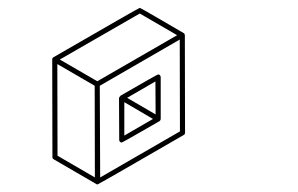

<svg xmlns="http://www.w3.org/2000/svg" viewBox="-20 -763 772 497"><path d="M232.4 -285.6H231L119.1 -350.6Q115.7 -352.5 115.7 -356.4L115.2 -609.4Q115.2 -612.8 118.2 -614.7Q339.8 -742.7 341.8 -742.7Q343.3 -742.7 399.4 -710L455.6 -677.2H456.1V-676.8H456.5V-676.3H457L457.5 -675.3L458 -672.9H458.5L459 -419.4Q459 -415.5 455.6 -413.6Q234.4 -285.6 232.4 -285.6ZM239.3 -303.7 445.8 -422.9 445.3 -660.6 238.3 -541ZM231.9 -552.7 438.5 -671.9 341.8 -728 134.8 -608.9ZM225.6 -303.7 225.1 -541 128.4 -597.2 128.9 -359.9ZM294.9 -394Q293.5 -394 292 -395Q288.6 -397 288.6 -400.9L288.1 -509.3Q288.1 -511.2 292.5 -515.6Q387.2 -570.3 389.2 -570.3Q395 -570.3 396 -563.5V-454.6Q395.5 -451.2 392.6 -449.2Q296.9 -394 294.9 -394ZM382.8 -466.8 382.3 -552.2 309.1 -509.8ZM301.8 -412.1 376 -455.1 301.8 -498.5Z"/></svg>

Font: 3D Isometric
Style: Regular
Weight: 400
Designer: GGBotNet
Version: 1.10